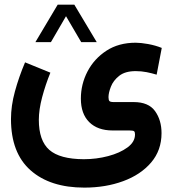

<svg xmlns="http://www.w3.org/2000/svg" viewBox="-20 -582 761 845"><path d="M233.9 -561.5H307.1L405.8 -396.5H337.4L270.5 -510.7L204.1 -396.5H135.7ZM201.7 -262.2Q180.2 -209.5 165.5 -154.3Q150.9 -99.1 150.9 -54.7Q150.9 37.1 197 77.6Q243.2 118.2 348.6 118.7Q404.3 118.7 456.1 105Q507.8 91.3 541 66.9Q574.2 42.5 574.2 9.8Q574.2 -1 570.1 -4.4Q565.9 -7.8 549.3 -7.8H475.6Q409.7 -7.8 372.8 -44.4Q335.9 -81.1 335.9 -147.9Q335.9 -211.4 365.2 -267.6Q394.5 -323.7 448.5 -358.9Q502.4 -394 577.1 -394Q599.6 -394 631.8 -388.2Q664.1 -382.3 691.9 -371.1L669.4 -253.4Q648.4 -259.8 625.5 -264.4Q602.5 -269 577.1 -269Q530.8 -269 504.6 -248.3Q478.5 -227.5 468 -200.4Q457.5 -173.3 457.5 -154.3Q457.5 -141.6 461.7 -137.2Q465.8 -132.8 480.5 -132.8H568.4Q633.8 -132.8 662.4 -93Q690.9 -53.2 690.9 3.9Q690.9 79.6 645 133.3Q599.1 187 522 215.3Q444.8 243.7 351.1 243.7Q200.7 243.7 114.5 167.5Q28.3 91.3 28.3 -58.1Q28.3 -116.2 45.7 -179.7Q63 -243.2 90.3 -307.6Z"/></svg>

Font: Vazir WOL
Style: Bold-WOL
Weight: 700
Designer: Saber Rastikerdar
Foundry: Saber Rastikerdar
Version: Version 30.0.0